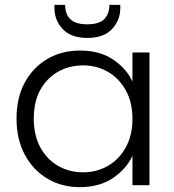

<svg xmlns="http://www.w3.org/2000/svg" viewBox="-20 -762 715 790"><path d="M48 -274Q48 -360 82 -422.5Q116 -485 175 -519.5Q234 -554 309 -554Q392 -554 447 -516Q502 -478 525 -426V-546H595V0H525V-121Q501 -68 445.5 -30Q390 8 308 8Q234 8 175 -27Q116 -62 82 -125.5Q48 -189 48 -274ZM525 -273Q525 -341 497.5 -390.5Q470 -440 424 -466.5Q378 -493 322 -493Q265 -493 219 -467Q173 -441 146 -392.5Q119 -344 119 -274Q119 -205 146 -155.5Q173 -106 219 -79.5Q265 -53 322 -53Q378 -53 424 -79.5Q470 -106 497.5 -155.5Q525 -205 525 -273ZM475 -729Q475 -679 441 -642.5Q407 -606 339 -606Q272 -606 238 -642.5Q204 -679 204 -729V-742H248Q248 -704 269.5 -683Q291 -662 339 -662Q387 -662 408.5 -683Q430 -704 430 -742H475Z"/></svg>

Font: Poppins Light
Style: Regular
Weight: 300
Designer: Ninad Kale (Devanagari), Jonny Pinhorn (Latin)
Version: Version 5.002